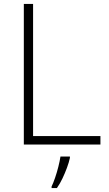

<svg xmlns="http://www.w3.org/2000/svg" viewBox="-20 -734 552 975"><path d="M101 0V-714H148V-43H490V0ZM335 68Q330 91 320 118Q310 145 297.5 171.5Q285 198 269 221H242V213Q250 197 259.5 169.5Q269 142 276.5 112Q284 82 287 61H335Z"/></svg>

Font: Noto Sans Oriya ExtraLight
Style: Regular
Weight: 250
Version: Version 2.003